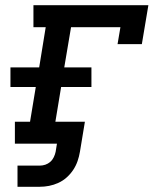

<svg xmlns="http://www.w3.org/2000/svg" viewBox="-20 -550 640 735"><path d="M47 165V84H132Q143 84 153.5 80.5Q164 77 172.5 69.5Q181 62 186 51.5Q191 41 193 31L198 0H37V-84H95L117 -217H20V-292H130L155 -446H108V-530H548L523 -381H430L441 -446H252L226 -292H330V-217H214L192 -84H305L286 31Q283 49 277 66.5Q271 84 260.5 100Q250 116 235.5 129Q221 142 203.5 150Q186 158 168 161.5Q150 165 132 165Z"/></svg>

Font: Iosevka Slab MdExObl
Style: Regular
Weight: 500
Width: 7
Italic angle: -9°
Monospace: yes
Designer: Belleve Invis
Foundry: Belleve Invis
Version: Version 11.1.1; ttfautohint (v1.8.3)